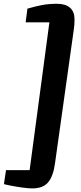

<svg xmlns="http://www.w3.org/2000/svg" viewBox="-20 -892 436 1029"><path d="M285.3 -871.7Q331.2 -871.7 355.3 -850.5Q379.4 -829.4 379.4 -788.2Q379.4 -774.4 378.6 -760.9Q377.8 -747.4 375.6 -734.2L275.1 -18.8Q265.7 52.2 238.2 84.9Q210.7 117.7 153.4 117.7Q132.2 117.7 100.6 113.3Q69 109 40.7 103.5Q12.3 98 1.1 94.7L12.2 19.9H138.8L244.7 -772.2H117.5L126.9 -845.6Q169 -857.9 204.8 -864.8Q240.5 -871.7 285.3 -871.7Z"/></svg>

Font: Merriweather Sans Variable Regular
Style: Italic
Weight: 300
Italic angle: -8°
Designer: Eben Sorkin
Foundry: Eben Sorkin
Version: Version 2.001